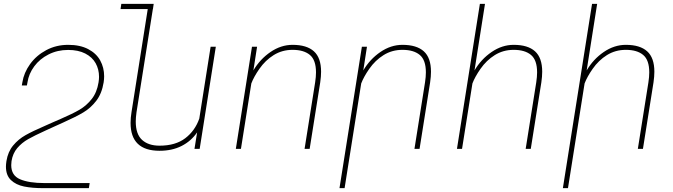

<svg xmlns="http://www.w3.org/2000/svg" viewBox="-20 -770 3479 993"><path d="M38.1 84Q38.1 137.7 84 157.2Q129.9 176.8 209.5 176.8H443.8L439.5 203.1H204.1Q146.5 203.1 104.5 194.6Q62.5 186 36.6 161.4Q10.7 136.7 10.7 91.8Q10.7 80.6 13.2 63.5Q21 14.6 48.1 -17.8Q75.2 -50.3 112.1 -71Q148.9 -91.8 213.4 -119.6L256.3 -138.7Q272.5 -146.5 293.5 -154.8Q355.5 -181.6 391.4 -202.6Q427.2 -223.6 454.3 -257.8Q481.4 -292 489.7 -344.2Q492.2 -360.4 492.2 -372.6Q492.2 -411.6 474.6 -443.1Q457 -474.6 420.9 -493.2Q384.8 -511.7 332.5 -511.7Q276.9 -511.7 231.2 -488.5Q185.5 -465.3 157.2 -427Q128.9 -388.7 122.1 -344.2L119.1 -328.1H92.8L95.7 -344.2Q103.5 -394 135.7 -438.7Q168 -483.4 219.2 -510.7Q270.5 -538.1 332.5 -538.1Q394 -538.1 436 -516.1Q478 -494.1 498.3 -457.3Q518.6 -420.4 518.6 -375.5Q518.6 -361.3 516.1 -344.2Q506.8 -286.1 477.8 -248.5Q448.7 -210.9 410.4 -188.2Q372.1 -165.5 306.6 -136.2Q283.7 -126.5 261.2 -115.7Q231.9 -102.1 216.3 -95.2Q158.2 -68.8 125.5 -50.3Q92.8 -31.7 69.3 -4.2Q45.9 23.4 39.6 63.5Q38.1 74.7 38.1 84Z M1096.2 -528.3 1012.7 0H985.8L999.5 -85.4Q968.3 -40 919.2 -15.1Q870.1 9.8 805.2 9.8Q655.3 9.8 655.3 -134.3Q655.3 -161.1 660.2 -190.4L744.1 -723.1H603.5L607.4 -750H774.9L771 -723.1H770.5L686 -189.5Q682.1 -161.1 682.1 -141.6Q682.1 -76.2 714.8 -46.4Q747.6 -16.6 805.2 -16.6Q887.7 -16.6 938.2 -55.2Q988.8 -93.8 1010.7 -156.7L1069.3 -528.3Z M1321.3 -413.6Q1293 -373 1279.8 -338.4L1226.1 0H1199.7L1283.2 -528.3H1309.6L1290.5 -405.8Q1324.7 -463.9 1378.9 -501Q1433.1 -538.1 1493.2 -538.1Q1566.4 -538.1 1603.5 -504.6Q1640.6 -471.2 1640.6 -398.9Q1640.6 -374.5 1636.2 -344.2L1581.5 0H1555.2L1609.9 -344.2Q1614.3 -373 1614.3 -395.5Q1614.3 -459.5 1582.8 -485.8Q1551.3 -512.2 1493.2 -512.2Q1439 -512.2 1395.5 -485.1Q1352.1 -458 1321.3 -413.6Z M1889.6 -413.6Q1861.3 -373 1848.1 -338.4L1762.2 203.1H1735.8L1851.6 -528.3H1877.9L1858.9 -405.8Q1893.1 -463.9 1947.3 -501Q2001.5 -538.1 2061.5 -538.1Q2134.8 -538.1 2171.9 -504.6Q2209 -471.2 2209 -398.9Q2209 -374.5 2204.6 -344.2L2149.9 0H2123.5L2178.2 -344.2Q2182.6 -373 2182.6 -395.5Q2182.6 -459.5 2151.1 -485.8Q2119.6 -512.2 2061.5 -512.2Q2007.3 -512.2 1963.9 -485.1Q1920.4 -458 1889.6 -413.6Z M2464.8 -413.6Q2436.5 -373 2423.3 -338.4L2369.6 0H2343.3L2461.9 -750H2488.3L2434.1 -405.8Q2468.3 -463.9 2522.5 -501Q2576.7 -538.1 2636.7 -538.1Q2710 -538.1 2747.1 -504.6Q2784.2 -471.2 2784.2 -398.9Q2784.2 -374.5 2779.8 -344.2L2725.1 0H2698.7L2753.4 -344.2Q2757.8 -373 2757.8 -395.5Q2757.8 -459.5 2726.3 -485.8Q2694.8 -512.2 2636.7 -512.2Q2582.5 -512.2 2539.1 -485.1Q2495.6 -458 2464.8 -413.6Z M3044.9 -413.6Q3016.6 -373 3003.4 -338.4L2917.5 203.1H2891.1L3042 -750H3068.4L3014.2 -405.8Q3048.3 -463.9 3102.5 -501Q3156.7 -538.1 3216.8 -538.1Q3290 -538.1 3327.1 -504.6Q3364.3 -471.2 3364.3 -398.9Q3364.3 -374.5 3359.9 -344.2L3305.2 0H3278.8L3333.5 -344.2Q3337.9 -373 3337.9 -395.5Q3337.9 -459.5 3306.4 -485.8Q3274.9 -512.2 3216.8 -512.2Q3162.6 -512.2 3119.1 -485.1Q3075.7 -458 3044.9 -413.6Z"/></svg>

Font: Mardoto Thin
Style: Italic
Weight: 250
Italic angle: -12°
Designer: Christian Robertson, Vahan Hovhannisyan
Foundry: Google
Version: Version 1.000